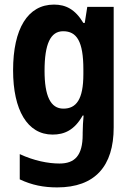

<svg xmlns="http://www.w3.org/2000/svg" viewBox="-20 -576 580 836"><path d="M215 -556C101 -556 37 -451 37 -270C37 -97 99 10 209 10C260 10 304 -9 340 -73H344C342 -51 340 -23 340 2V10C340 102 305 136 239 136C190 136 128 124 66 95V205C119 230 170 240 229 240C394 240 475 147 475 -21V-546H360L349 -476H343C307 -536 266 -556 215 -556ZM255 -440C314 -440 343 -396 343 -274V-253C343 -143 312 -103 256 -103C200 -103 174 -158 174 -268C174 -385 200 -440 255 -440Z"/></svg>

Font: Noto Sans Telugu Condensed
Style: Bold
Weight: 700
Width: 3
Designer: Jelle Bosma - Monotype Design Team
Foundry: Monotype Imaging Inc.
Version: Version 2.005